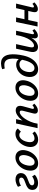

<svg xmlns="http://www.w3.org/2000/svg" viewBox="1466 -2216 762 3733"><g transform="rotate(-90 1846.5 -350.0)"><path d="M154 10Q104 10 72 -8Q40 -26 27.5 -57.5Q15 -89 22 -127Q29 -163 54 -184.5Q79 -206 112 -220Q145 -234 177.5 -245.5Q210 -257 232.5 -270.5Q255 -284 259 -306Q262 -328 250 -343Q238 -358 208 -358Q184 -358 154.5 -348.5Q125 -339 103 -323L80 -381Q111 -404 151.5 -416.5Q192 -429 224 -429Q270 -429 299.5 -411.5Q329 -394 340.5 -365Q352 -336 345 -299Q338 -263 313.5 -240.5Q289 -218 256.5 -203.5Q224 -189 191.5 -177.5Q159 -166 136.5 -152.5Q114 -139 110 -117Q105 -93 121.5 -78.5Q138 -64 171 -64Q199 -64 230 -76.5Q261 -89 282 -106L315 -54Q287 -26 242.5 -8Q198 10 154 10Z M536 11Q480 11 446 -16Q412 -43 400.5 -89Q389 -135 400 -192Q413 -257 449 -311Q485 -365 537.5 -397.5Q590 -430 651 -430Q705 -430 740 -404Q775 -378 788 -333Q801 -288 788 -228Q775 -164 739 -109.5Q703 -55 651 -22Q599 11 536 11ZM559 -58Q594 -58 620.5 -81.5Q647 -105 665.5 -143Q684 -181 692 -222Q704 -281 689 -321Q674 -361 630 -361Q599 -361 571.5 -340.5Q544 -320 524.5 -283.5Q505 -247 496 -198Q484 -135 500.5 -96.5Q517 -58 559 -58Z M1000 11Q947 11 911 -14.5Q875 -40 861.5 -85.5Q848 -131 860 -192Q873 -256 910 -310Q947 -364 999.5 -397Q1052 -430 1113 -430Q1146 -430 1172 -419Q1198 -408 1214 -384L1151 -324Q1138 -341 1122 -348Q1106 -355 1087 -355Q1052 -355 1025 -332.5Q998 -310 980 -274Q962 -238 954 -198Q941 -133 959 -96.5Q977 -60 1020 -60Q1049 -60 1076 -71.5Q1103 -83 1121 -100L1156 -55Q1125 -26 1084.5 -7.5Q1044 11 1000 11Z M1566 6Q1544 6 1527.5 -3Q1511 -12 1505.5 -32.5Q1500 -53 1508 -85L1559 -286Q1565 -312 1560 -329.5Q1555 -347 1531 -347Q1505 -347 1471 -320.5Q1437 -294 1404.5 -246.5Q1372 -199 1345.5 -136Q1319 -73 1308 0H1245Q1269 -103 1305 -182Q1341 -261 1385.5 -315Q1430 -369 1476.5 -397Q1523 -425 1568 -425Q1600 -425 1622.5 -410.5Q1645 -396 1652.5 -365.5Q1660 -335 1647 -287L1599 -111Q1594 -93 1597 -82Q1600 -71 1614 -71Q1625 -71 1637 -78Q1649 -85 1667 -100L1697 -63Q1663 -29 1630 -11.5Q1597 6 1566 6ZM1221 0 1312 -418H1396L1307 0Z M1894 11Q1838 11 1804 -16Q1770 -43 1758.5 -89Q1747 -135 1758 -192Q1771 -257 1807 -311Q1843 -365 1895.5 -397.5Q1948 -430 2009 -430Q2063 -430 2098 -404Q2133 -378 2146 -333Q2159 -288 2146 -228Q2133 -164 2097 -109.5Q2061 -55 2009 -22Q1957 11 1894 11ZM1917 -58Q1952 -58 1978.5 -81.5Q2005 -105 2023.5 -143Q2042 -181 2050 -222Q2062 -281 2047 -321Q2032 -361 1988 -361Q1957 -361 1929.5 -340.5Q1902 -320 1882.5 -283.5Q1863 -247 1854 -198Q1842 -135 1858.5 -96.5Q1875 -58 1917 -58Z M2367 11Q2324 11 2292.5 -5.5Q2261 -22 2241.5 -52.5Q2222 -83 2217 -123.5Q2212 -164 2222 -212Q2237 -278 2273.5 -323.5Q2310 -369 2357.5 -392.5Q2405 -416 2454 -416Q2502 -416 2533.5 -394.5Q2565 -373 2580 -338L2551 -299Q2537 -326 2514.5 -339.5Q2492 -353 2462 -353Q2422 -353 2392 -332.5Q2362 -312 2343 -278.5Q2324 -245 2316 -204Q2307 -158 2313.5 -126Q2320 -94 2339.5 -77Q2359 -60 2388 -60Q2442 -60 2482 -117Q2522 -174 2545 -277Q2566 -362 2571.5 -430Q2577 -498 2567 -546.5Q2557 -595 2528.5 -620.5Q2500 -646 2451 -646Q2433 -646 2415 -644Q2397 -642 2381 -638L2367 -687Q2396 -699 2425.5 -705Q2455 -711 2481 -711Q2531 -711 2567 -691Q2603 -671 2624.5 -633Q2646 -595 2653 -541.5Q2660 -488 2655 -420.5Q2650 -353 2632 -274Q2611 -182 2571 -118.5Q2531 -55 2478.5 -22Q2426 11 2367 11Z M2799 8Q2778 8 2757 1Q2736 -6 2721.5 -23.5Q2707 -41 2702 -72.5Q2697 -104 2708 -152L2766 -418H2855L2798 -162Q2789 -122 2793 -95.5Q2797 -69 2827 -69Q2850 -69 2878.5 -88Q2907 -107 2936 -148Q2965 -189 2990 -256Q3015 -323 3031 -418H3082Q3059 -303 3027 -221.5Q2995 -140 2957.5 -89.5Q2920 -39 2880 -15.5Q2840 8 2799 8ZM3020 6Q3001 6 2987.5 -4Q2974 -14 2968.5 -34Q2963 -54 2970 -85L3042 -418H3115L3050 -111Q3046 -92 3048.5 -81.5Q3051 -71 3065 -71Q3076 -71 3088 -78Q3100 -85 3118 -100L3147 -63Q3114 -28 3081.5 -11Q3049 6 3020 6Z M3536 6Q3515 6 3499 -3.5Q3483 -13 3477.5 -36.5Q3472 -60 3481 -100L3554 -418H3643L3570 -111Q3566 -93 3568.5 -82Q3571 -71 3585 -71Q3596 -71 3608 -78Q3620 -85 3638 -100L3667 -63Q3634 -29 3600.5 -11.5Q3567 6 3536 6ZM3197 0 3285 -418H3374L3284 0ZM3275 -181 3291 -255H3564L3548 -181Z"/></g></svg>

Font: Ysabeau Office SemiBold
Style: Italic
Weight: 600
Italic angle: -12°
Designer: Christian Thalmann (Catharsis Fonts)
Version: Version 2.001;gftools[0.9.30]; featfreeze: tnum,lnum,ss02